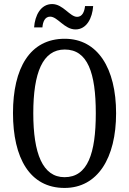

<svg xmlns="http://www.w3.org/2000/svg" viewBox="-20 -916 637 946"><path d="M352 -771C407 -771 435 -827 439 -886H399C396 -859 386 -833 360 -833C324 -833 291 -896 237 -896C180 -896 152 -839 148 -781H189C191 -808 201 -834 227 -834C264 -834 297 -771 352 -771ZM298 10C461 10 552 -137 552 -358C552 -580 461 -725 299 -725C127 -725 44 -580 44 -359C44 -137 127 10 298 10ZM298 -43C190 -43 144 -160 144 -358C144 -557 190 -672 299 -672C412 -672 452 -557 452 -358C452 -160 412 -43 298 -43Z"/></svg>

Font: Noto Serif Armenian ExtraCondensed
Style: Regular
Weight: 400
Width: 2
Designer: Monotype Design Team
Foundry: Monotype Imaging Inc.
Version: Version 2.008